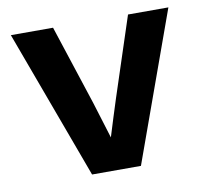

<svg xmlns="http://www.w3.org/2000/svg" viewBox="-62 -557 658 623"><g transform="rotate(-10 267.5 -245.5)"><path d="M531 -491H398L312 -229C299 -189 287 -150 274 -108C262 -148 249 -188 237 -228L151 -491H12L193 0H354Z"/></g></svg>

Font: Falling Sky
Style: SeBd
Weight: 600
Designer: Paul D. Hunt
Foundry: Adobe Systems Incorporated
Version: Version 1.02